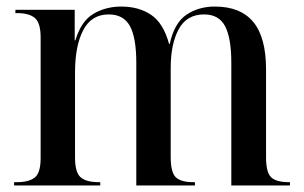

<svg xmlns="http://www.w3.org/2000/svg" viewBox="-20 -566 928 586"><path d="M23 0V-10H31Q69 -10 86.5 -24.5Q104 -39 104 -83V-452Q104 -496 86.5 -511Q69 -526 32 -526H27V-536H208V-443H210Q228 -502 265.5 -524Q303 -546 350 -546Q404 -546 441.5 -520.5Q479 -495 496 -432H498Q512 -496 549 -521Q586 -546 636 -546Q714 -546 753 -499Q792 -452 792 -354V-86Q792 -40 807.5 -25Q823 -10 862 -10H865V0H686V-374Q686 -450 667 -486Q648 -522 603 -522Q550 -522 525.5 -477Q501 -432 501 -358V-87Q501 -40 516.5 -25Q532 -10 571 -10H575V0H396V-374Q396 -451 376.5 -486.5Q357 -522 312 -522Q259 -522 234 -474Q209 -426 209 -345V-85Q209 -40 226 -25Q243 -10 282 -10H286V0Z"/></svg>

Font: Noto Serif Display SemiCondensed Medium
Style: Regular
Weight: 500
Width: 4
Designer: Monotype Design Team
Foundry: Monotype Imaging Inc.
Version: Version 2.009